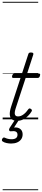

<svg xmlns="http://www.w3.org/2000/svg" viewBox="-29 -1303 458 2096"><path d="M157 16Q122 16 101.5 0Q81 -16 78 -50Q75 -84 92 -137L195 -452H116Q106 -452 103.5 -458.5Q101 -465 104 -477Q108 -489 114 -494.5Q120 -500 130 -500H211L279 -709Q282 -721 288.5 -725.5Q295 -730 309 -730Q326 -730 332 -724Q338 -718 334 -706L267 -500H395Q406 -500 408.5 -494Q411 -488 407 -476Q404 -463 397.5 -457.5Q391 -452 381 -452H251L143 -123Q127 -74 134 -53Q141 -32 168 -32Q198 -32 227.5 -54Q257 -76 279 -109Q285 -117 291.5 -119Q298 -121 308 -114Q318 -108 319 -101Q320 -94 316 -87Q300 -60 276 -36.5Q252 -13 222.5 1.5Q193 16 157 16ZM92 264Q69 264 42.5 258.5Q16 253 -2 240Q-9 234 -8.5 225.5Q-8 217 -3 210Q3 201 9 199Q15 197 23 200Q37 207 55.5 212Q74 217 97 217Q128 217 145 205Q162 193 162 168Q162 143 144 134Q126 125 90 130Q82 131 78 128.5Q74 126 71 121Q69 114 70 108.5Q71 103 76 94L140 -4H184L112 108L98 94Q136 84 163 91Q190 98 204 117Q218 136 218 164Q218 195 202 217.5Q186 240 158 252Q130 264 92 264ZM0 763H388V773H0ZM0 -20H388V0H0ZM0 -505H388V-500H0ZM0 -1283H388V-1273H0Z"/></svg>

Font: Playwrite NL Guides
Style: Regular
Weight: 400
Designer: Veronika Burian, José Scaglione
Foundry: TypeTogether
Version: Version 1.003